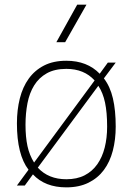

<svg xmlns="http://www.w3.org/2000/svg" viewBox="-20 -800 572 828"><path d="M261 -618H223L313 -780H353ZM266 8Q174 8 122 -48L87 0H53L103 -68Q53 -133 53 -268Q53 -326 65.5 -375.5Q78 -425 104 -461Q130 -497 170 -517.5Q210 -538 266 -538Q356 -538 410 -482L445 -530H479L428 -462Q455 -427 467 -375.5Q479 -324 479 -254Q479 -198 466.5 -150Q454 -102 428 -67Q402 -32 361.5 -12Q321 8 266 8ZM266 -27Q312 -27 345 -44Q378 -61 399.5 -91.5Q421 -122 431.5 -163.5Q442 -205 442 -254Q442 -315 433 -357.5Q424 -400 404 -430L143 -77Q189 -27 266 -27ZM127 -99 388 -453Q343 -503 266 -503Q216 -503 182 -484Q148 -465 127.5 -432Q107 -399 98.5 -355Q90 -311 90 -262Q90 -209 98.5 -170Q107 -131 127 -99Z"/></svg>

Font: Tanohe Sans ExtraLight
Style: Regular
Weight: 250
Designer: Village Type and Design LLC & Cristiano Sobral
Foundry: Cooper Hewitt Smithsonian Design Museum
Version: Version 1.00;September 29, 2021;FontCreator 13.0.0.2655 64-b